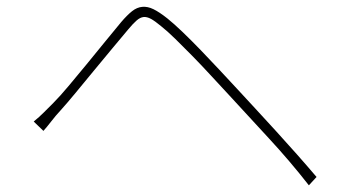

<svg xmlns="http://www.w3.org/2000/svg" viewBox="-20 -626 1040 575"><path d="M81 -262Q98 -276 110.5 -288.5Q123 -301 140 -318Q159 -337 185 -368Q211 -399 239 -433Q267 -467 294.5 -501Q322 -535 343 -560Q361 -581 375.5 -592.5Q390 -604 406 -605.5Q422 -607 439.5 -598.5Q457 -590 481 -571Q501 -555 527 -530Q553 -505 581 -476Q609 -447 637 -417Q665 -387 690 -360Q715 -333 745 -300.5Q775 -268 806.5 -233.5Q838 -199 869 -164Q900 -129 928 -96L905 -71Q848 -144 784.5 -212.5Q721 -281 668 -339Q640 -369 611.5 -400Q583 -431 556 -458.5Q529 -486 505 -509.5Q481 -533 462 -548Q444 -563 432 -569.5Q420 -576 410 -575Q400 -574 389.5 -565Q379 -556 364 -538Q343 -513 315.5 -480Q288 -447 260 -413Q232 -379 206 -347.5Q180 -316 161 -295Q147 -280 133.5 -262.5Q120 -245 110 -234L81 -262Z"/></svg>

Font: SpoqaHanSansJP-Thin
Style: Regular
Weight: 250
Designer: [Source Han Sans]
Ryoko NISHIZUKA  (kana & ideographs); Paul D. Hunt (Latin, Greek & Cyrillic); Wenlong ZHANG  (bopomofo
Foundry: Spoqa (http://bi.spoqa.com)
Version: Version 1.002.20150607